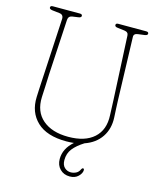

<svg xmlns="http://www.w3.org/2000/svg" viewBox="-130 -790 885 1081"><g transform="rotate(15 312.0 -249.5)"><path d="M508 -280 490 -649.5Q489.5 -669.5 466 -672.5L425.5 -677.5Q409 -679 409 -689.5Q409 -700 423 -700H586Q600 -700 600 -689.5Q600 -680 583.5 -677.5L545 -672.5Q520.5 -669.5 521.5 -650L533 -280Q534 -256 535 -233Q536 -210 537.5 -185Q541 -119.5 508.5 -71Q476 -22.5 413.5 -1Q372 25 350.2 52.8Q328.5 80.5 328.5 119Q328.5 148 344 162.5Q359.5 177 380.5 177Q396 177 410.8 169.8Q425.5 162.5 433 145.5Q436.5 137.5 442 137.5Q449 136.5 449 146.5Q448.5 165 430 183Q411.5 201 381 201Q346 201 323.8 178.5Q301.5 156 301.5 120Q301.5 59.5 355.5 12.5Q334.5 15 311.5 15Q197 15 139.8 -39.5Q82.5 -94 86 -183Q86.5 -199.5 87.8 -225Q89 -250.5 90.5 -276.5Q92 -302.5 93 -320.5L110.5 -643.5Q112 -669.5 88 -672.5L44.5 -677.5Q27.5 -680 27.5 -689.5Q27.5 -700 42 -700H199.5Q213.5 -700 213.5 -689.5Q213.5 -680 197 -677.5L161.5 -672.5Q140 -669 138.5 -646.5L120.5 -326.5Q118.5 -285.5 117.5 -252.8Q116.5 -220 114.5 -190.5Q111 -105.5 165.2 -59Q219.5 -12.5 314.5 -12.5Q412 -12.5 464 -59.2Q516 -106 511.5 -191Q510 -222.5 509.5 -242.2Q509 -262 508 -280Z"/></g></svg>

Font: Fraunces 144pt SuperSoft Thin
Style: Regular
Weight: 100
Version: Version 1.000;[0bf87f6ff]